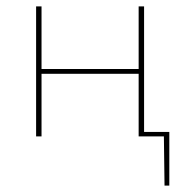

<svg xmlns="http://www.w3.org/2000/svg" viewBox="-20 -427 583 601"><path d="M510 -14V154H495L493 0H414V-196H110V0H93V-407H110V-211H414V-407H431V-14Z"/></svg>

Font: EauTest Thin
Style: Italic
Weight: 250
Italic angle: -12°
Designer: Christian Thalmann (Catharsis Fonts)
Version: Version 0.001;PS 000.001;hotconv 1.0.88;makeotf.lib2.5.64775